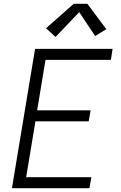

<svg xmlns="http://www.w3.org/2000/svg" viewBox="-20 -993 640 1013"><path d="M43 0 165 -735H574L565 -677H220L176 -411H458L448 -353H167L118 -58H462L452 0ZM273 -798 223 -844 369 -973H441L541 -839L482 -803L398 -929Z"/></svg>

Font: Iosevka Curly LtExObl
Style: Regular
Weight: 300
Width: 7
Italic angle: -9°
Monospace: yes
Designer: Belleve Invis
Foundry: Belleve Invis
Version: Version 11.1.0; ttfautohint (v1.8.3)